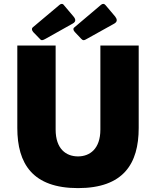

<svg xmlns="http://www.w3.org/2000/svg" viewBox="-20 -957 788 987"><path d="M309 -930C303 -939 294 -939 286 -932L148 -816C142 -811 143 -801 151 -792L184 -758C193 -747 199 -749 215 -758L354 -836C372 -846 369 -859 358 -872ZM523 -930C516 -939 507 -939 499 -932L362 -816C355 -811 356 -801 365 -792L397 -758C407 -747 413 -749 428 -758L568 -836C585 -846 582 -859 572 -872ZM693 -299V-723H496V-291C496 -191 441 -153 381 -153C320 -153 266 -191 266 -291V-723H69V-299C69 -115 148 10 381 10C614 10 693 -115 693 -299Z"/></svg>

Font: United Sans Black
Style: Regular
Weight: 900
Designer: Pablo Impallari, Rodrigo Fuenzalida (Modified by Dan O. Williams)
Version: Version 1.000;PS 001.000;hotconv 1.0.88;makeotf.lib2.5.64775